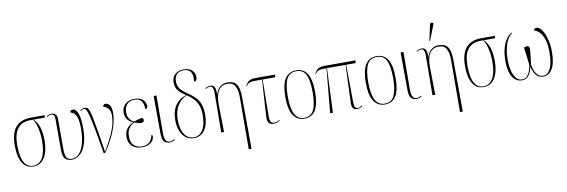

<svg xmlns="http://www.w3.org/2000/svg" viewBox="-67 -1362 6371 2159"><g transform="rotate(-10 3119.0 -282.5)"><path d="M214 10Q133 10 90.5 -59.5Q48 -129 48 -256Q48 -399 107 -467.5Q166 -536 282 -536H439L435 -509H307Q350 -467 369 -405Q388 -343 388 -253Q388 -135 343.5 -62.5Q299 10 214 10ZM213 1Q284 1 322 -64.5Q360 -130 360 -256Q360 -335 344 -402.5Q328 -470 301 -509H273Q175 -509 125.5 -447.5Q76 -386 76 -258Q76 1 213 1Z M654 10Q602 10 576.5 -19.5Q551 -49 551 -126V-467Q551 -501 541.5 -515Q532 -529 513 -529Q490 -529 464 -512L460 -520Q489 -539 517 -539Q550 -539 564.5 -519.5Q579 -500 579 -465V-126Q579 -74 587.5 -47Q596 -20 613 -10Q630 0 655 0Q709 0 745 -43.5Q781 -87 798 -159.5Q815 -232 815 -318Q815 -387 804.5 -428Q794 -469 774 -489.5Q754 -510 727 -516Q730 -533 740.5 -538.5Q751 -544 759 -544Q795 -544 817.5 -487Q840 -430 840 -319Q840 -212 815.5 -138.5Q791 -65 748.5 -27.5Q706 10 654 10Z M1018 0Q994 -146 976.5 -242.5Q959 -339 946 -396.5Q933 -454 923 -482.5Q913 -511 903.5 -520Q894 -529 883 -529Q875 -529 865 -523.5Q855 -518 846 -510L841 -517Q851 -525 863.5 -532Q876 -539 895 -539Q912 -539 924.5 -531Q937 -523 947.5 -495Q958 -467 969.5 -410Q981 -353 997 -256.5Q1013 -160 1036 -13Q1067 -67 1101.5 -131Q1136 -195 1159.5 -265.5Q1183 -336 1183 -408Q1183 -456 1158 -483Q1133 -510 1103 -516Q1105 -529 1113.5 -536.5Q1122 -544 1133 -544Q1162 -544 1181.5 -516Q1201 -488 1201 -429Q1201 -368 1180.5 -295Q1160 -222 1122.5 -146.5Q1085 -71 1035 0Z M1453 10Q1385 10 1343.5 -28.5Q1302 -67 1302 -136Q1302 -192 1330.5 -228.5Q1359 -265 1405 -284V-286Q1364 -301 1341 -331.5Q1318 -362 1318 -409Q1318 -471 1359 -506.5Q1400 -542 1462 -542Q1528 -542 1560 -510.5Q1592 -479 1592 -438Q1592 -423 1584.5 -414.5Q1577 -406 1566 -406Q1565 -463 1542.5 -497.5Q1520 -532 1461 -532Q1404 -532 1375 -497Q1346 -462 1346 -411Q1346 -373 1357.5 -349Q1369 -325 1385.5 -311Q1402 -297 1417 -291Q1448 -302 1471.5 -308Q1495 -314 1513 -315Q1518 -311 1522.5 -305Q1527 -299 1527 -289Q1527 -278 1518.5 -269.5Q1510 -261 1495 -261Q1479 -261 1463 -265.5Q1447 -270 1417 -280Q1385 -267 1357.5 -232.5Q1330 -198 1330 -138Q1330 -63 1366.5 -31.5Q1403 0 1456 0Q1512 0 1542.5 -30Q1573 -60 1583 -111Q1589 -108 1592 -102Q1595 -96 1595 -85Q1595 -70 1581.5 -47.5Q1568 -25 1537 -7.5Q1506 10 1453 10Z M1771 10Q1725 10 1705 -18Q1685 -46 1685 -110L1683 -536H1715L1713 -108Q1713 -81 1717 -56Q1721 -31 1734 -15.5Q1747 0 1777 0Q1798 0 1825 -17L1830 -9Q1804 10 1771 10Z M2048 10Q1995 10 1956.5 -19Q1918 -48 1896.5 -100.5Q1875 -153 1875 -223Q1875 -331 1921.5 -396Q1968 -461 2045 -482Q1987 -519 1958.5 -555.5Q1930 -592 1930 -644Q1930 -708 1969.5 -740Q2009 -772 2066 -772Q2130 -772 2162 -739Q2194 -706 2194 -664Q2194 -616 2159 -616Q2168 -691 2144.5 -726.5Q2121 -762 2065 -762Q2016 -762 1987 -735Q1958 -708 1958 -654Q1958 -603 1982.5 -570Q2007 -537 2058 -502Q2113 -466 2148 -430Q2183 -394 2200 -346Q2217 -298 2217 -226Q2217 -118 2172 -54Q2127 10 2048 10ZM2047 0Q2115 0 2152 -60.5Q2189 -121 2189 -227Q2189 -292 2173.5 -336.5Q2158 -381 2127.5 -414.5Q2097 -448 2051 -479Q1984 -451 1943.5 -386Q1903 -321 1903 -223Q1903 -121 1941.5 -60.5Q1980 0 2047 0Z M2632 240 2635 -362Q2635 -435 2610 -481Q2585 -527 2524 -527Q2455 -527 2420.5 -473.5Q2386 -420 2387 -317L2392 0H2360L2364 -462Q2364 -491 2354 -510Q2344 -529 2325 -529Q2316 -529 2304.5 -526.5Q2293 -524 2275 -512L2271 -520Q2300 -539 2329 -539Q2363 -539 2376.5 -515Q2390 -491 2389 -430H2391Q2405 -485 2441.5 -513.5Q2478 -542 2524 -542Q2598 -542 2628.5 -498Q2659 -454 2660 -361L2664 240Z M2961 6Q2925 6 2909.5 -9.5Q2894 -25 2891 -49.5Q2888 -74 2890 -100L2915 -506H2842Q2808 -506 2789 -502.5Q2770 -499 2758 -489.5Q2746 -480 2733 -462L2728 -465Q2740 -487 2752 -502.5Q2764 -518 2786 -527Q2808 -536 2848 -536H3069L3065 -506H2922L2917 -92Q2916 -42 2928.5 -23Q2941 -4 2970 -4Q2990 -4 3004 -11.5Q3018 -19 3026 -26L3031 -19Q3017 -7 3000.5 -0.5Q2984 6 2961 6Z M3309 10Q3229 10 3184 -57Q3139 -124 3139 -267Q3139 -406 3181.5 -474Q3224 -542 3312 -542Q3479 -542 3479 -267Q3479 -123 3436 -56.5Q3393 10 3309 10ZM3310 0Q3388 0 3419.5 -67.5Q3451 -135 3451 -267Q3451 -404 3419 -468Q3387 -532 3311 -532Q3232 -532 3199.5 -467.5Q3167 -403 3167 -267Q3167 -133 3201.5 -66.5Q3236 0 3310 0Z M3604 0 3651 -506H3630Q3596 -506 3577 -502.5Q3558 -499 3546 -489.5Q3534 -480 3521 -462L3516 -465Q3528 -487 3540 -502.5Q3552 -518 3574 -527Q3596 -536 3636 -536H3988L3984 -506H3876L3880 -86Q3880 -36 3891 -20Q3902 -4 3923 -4Q3936 -4 3948.5 -11.5Q3961 -19 3969 -26L3974 -19Q3946 6 3914 6Q3883 6 3869.5 -8Q3856 -22 3853.5 -45Q3851 -68 3853 -94L3869 -506H3657L3635 0Z M4228 10Q4148 10 4103 -57Q4058 -124 4058 -267Q4058 -406 4100.5 -474Q4143 -542 4231 -542Q4398 -542 4398 -267Q4398 -123 4355 -56.5Q4312 10 4228 10ZM4229 0Q4307 0 4338.5 -67.5Q4370 -135 4370 -267Q4370 -404 4338 -468Q4306 -532 4230 -532Q4151 -532 4118.5 -467.5Q4086 -403 4086 -267Q4086 -133 4120.5 -66.5Q4155 0 4229 0Z M4591 10Q4545 10 4525 -18Q4505 -46 4505 -110L4503 -536H4535L4533 -108Q4533 -81 4537 -56Q4541 -31 4554 -15.5Q4567 0 4597 0Q4618 0 4645 -17L4650 -9Q4624 10 4591 10Z M5044 240 5047 -362Q5047 -435 5022 -481Q4997 -527 4936 -527Q4867 -527 4832.5 -473.5Q4798 -420 4799 -317L4804 0H4772L4776 -462Q4776 -491 4766 -510Q4756 -529 4737 -529Q4728 -529 4716.5 -526.5Q4705 -524 4687 -512L4683 -520Q4712 -539 4741 -539Q4775 -539 4788.5 -515Q4802 -491 4801 -430H4803Q4817 -485 4853.5 -513.5Q4890 -542 4936 -542Q5010 -542 5040.5 -498Q5071 -454 5072 -361L5076 240ZM4851 -605 4844 -608 4883 -787Q4887 -805 4898.5 -805Q4910 -805 4923 -796V-788Z M5355 10Q5274 10 5231.5 -59.5Q5189 -129 5189 -256Q5189 -399 5248 -467.5Q5307 -536 5423 -536H5580L5576 -509H5448Q5491 -467 5510 -405Q5529 -343 5529 -253Q5529 -135 5484.5 -62.5Q5440 10 5355 10ZM5354 1Q5425 1 5463 -64.5Q5501 -130 5501 -256Q5501 -335 5485 -402.5Q5469 -470 5442 -509H5414Q5316 -509 5266.5 -447.5Q5217 -386 5217 -258Q5217 1 5354 1Z M5792 10Q5728 10 5687 -51Q5646 -112 5646 -242Q5646 -345 5678.5 -425.5Q5711 -506 5770 -540L5775 -534Q5724 -497 5699 -418Q5674 -339 5674 -242Q5674 -177 5687.5 -122Q5701 -67 5727.5 -33.5Q5754 0 5793 0Q5831 0 5853 -22.5Q5875 -45 5886.5 -78.5Q5898 -112 5904 -144Q5898 -200 5892 -247Q5886 -294 5879 -346Q5892 -358 5911 -358Q5929 -358 5936.5 -346Q5944 -334 5942 -315Q5941 -297 5937.5 -264Q5934 -231 5930 -197.5Q5926 -164 5923 -144Q5927 -123 5934.5 -98.5Q5942 -74 5954.5 -51.5Q5967 -29 5986.5 -14.5Q6006 0 6035 0Q6076 0 6101.5 -32Q6127 -64 6139.5 -121Q6152 -178 6152 -252Q6152 -337 6133.5 -393Q6115 -449 6086 -479.5Q6057 -510 6024 -516Q6026 -544 6052 -544Q6077 -544 6100 -520.5Q6123 -497 6141 -456Q6159 -415 6169.5 -362.5Q6180 -310 6180 -252Q6180 -114 6139.5 -52Q6099 10 6036 10Q5984 10 5954.5 -27.5Q5925 -65 5912 -126Q5900 -65 5872 -27.5Q5844 10 5792 10Z"/></g></svg>

Font: Noto Serif Display Condensed Thin
Style: Regular
Weight: 100
Width: 3
Designer: Monotype Design Team
Foundry: Monotype Imaging Inc.
Version: Version 2.009